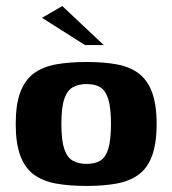

<svg xmlns="http://www.w3.org/2000/svg" viewBox="-20 -609 570 635"><path d="M266 6Q209 6 165 -2Q121 -10 91.5 -32Q62 -54 47 -94.5Q32 -135 32 -199Q32 -263 47 -303.5Q62 -344 91.5 -366Q121 -388 165 -396Q209 -404 266 -404Q324 -404 367 -396Q410 -388 439 -366Q468 -344 483 -303.5Q498 -263 498 -199Q498 -135 483 -94Q468 -53 438.5 -31.5Q409 -10 366 -2Q323 6 266 6ZM266 -67Q294 -67 311.5 -77.5Q329 -88 338 -116.5Q347 -145 347 -199Q347 -253 338 -281.5Q329 -310 311.5 -320.5Q294 -331 266 -331Q240 -331 221 -320.5Q202 -310 192.5 -281.5Q183 -253 183 -199Q183 -145 192.5 -116.5Q202 -88 221 -77.5Q240 -67 266 -67ZM261 -460 119 -550 186 -589 323 -460Z"/></svg>

Font: Genos Thin
Style: Bold
Weight: 700
Version: Version 1.010